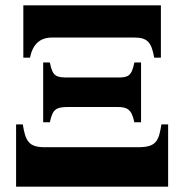

<svg xmlns="http://www.w3.org/2000/svg" viewBox="-20 -696 687 716"><path d="M40 -232V0H607V-232H582C572 -173 565 -147 496 -147H147C86 -147 75 -171 65 -232ZM141 -463V-240H166C176 -288 188 -297 235 -297H417C453 -297 471 -290 481 -240H506V-463H481C471 -410 456 -407 417 -407H236C191 -407 176 -409 166 -463ZM67 -481H92C102 -532 130 -556 174 -556H481C530 -556 545 -538 555 -481H580V-676H67Z"/></svg>

Font: XITS
Style: Bold
Weight: 700
Designer: MicroPress Inc., with final additions and corrections provided by Coen Hoffman, Elsevier (retired)
Version: Version 1.302